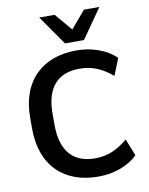

<svg xmlns="http://www.w3.org/2000/svg" viewBox="-102 -1026 858 1108"><g transform="rotate(-10 327.0 -471.5)"><path d="M383.3 -622.1C458.5 -622.1 516.1 -595.7 575.2 -545.9L614.7 -644.5C561.5 -697.8 475.6 -729 383.3 -729C186.5 -729 54.2 -610.4 54.2 -392.6V-328.1C54.2 -108.9 186 10.3 383.3 10.3C475.6 10.3 561.5 -21 614.7 -74.2L575.2 -173.3C516.1 -123.5 458 -96.7 383.3 -96.7C260.3 -96.7 185.5 -168.5 185.5 -328.1V-392.6C185.5 -551.3 259.8 -622.1 383.3 -622.1ZM438 -780.3 558.6 -953.1H468.3L382.3 -852.1L296.4 -953.1H206.1L326.7 -780.3Z"/></g></svg>

Font: Winston SemiBold
Style: Regular
Weight: 600
Designer: Vernon Adams, Kim Jin-seong, David Berlow, Cristiano Sobral
Foundry: The Winston Project Authors
Version: Version 3.004